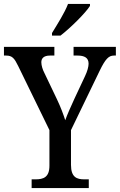

<svg xmlns="http://www.w3.org/2000/svg" viewBox="-22 -951 606 971"><path d="M241 -784V-771H284C336 -811 411 -886 433 -921V-931H322C305 -886 269 -830 241 -784ZM138 0H427V-44H404C367 -44 337 -54 337 -117V-293L482 -593C511 -653 528 -670 554 -670H564V-714H350V-670H370C405 -670 426 -659 426 -629C426 -614 420 -591 408 -566L355 -453C336 -411 318 -372 308 -343C298 -374 285 -409 266 -449L202 -583C194 -598 187 -620 187 -636C187 -655 198 -670 231 -670H253V-714H-2V-670H9C40 -670 51 -656 70 -617L228 -293V-113C228 -54 197 -44 158 -44H138Z"/></svg>

Font: Noto Serif Sinhala Condensed Medium
Style: Regular
Weight: 500
Width: 3
Designer: Jelle Bosma - Monotype Design Team
Foundry: Monotype Imaging Inc.
Version: Version 2.007